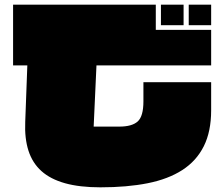

<svg xmlns="http://www.w3.org/2000/svg" viewBox="-20 -757 960 822"><path d="M884 -285Q884 -194 852.5 -131Q821 -68 760.5 -29Q700 10 612 27.5Q524 45 410 45Q321 45 258.5 27.5Q196 10 157.5 -24.5Q119 -59 102 -111.5Q85 -164 88 -235L97 -477H36V-737H647V-629H884V-477H393L381 -215H491Q545 -215 569.5 -237Q594 -259 594 -323V-405H884ZM884 -649H788V-737H884ZM766 -649H669V-737H766Z"/></svg>

Font: ChangwonDangamAsac Bold
Style: Regular
Weight: 700
Designer: Choi Chi-young, Lee Youngbeen, Kim Jungjin, Yoon Jihee, Han Dohee
Foundry: YoonDesign Inc.
Version: Version 1.010;Build 20210623